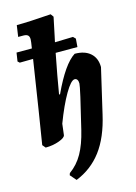

<svg xmlns="http://www.w3.org/2000/svg" viewBox="-142 -813 794 1125"><g transform="rotate(-15 255.0 -250.5)"><path d="M487 -364 424 -93Q394 39 333.5 119.5Q273 200 178 238L146 201L150 189Q199 154 229.5 100Q260 46 280 -37Q340 -282 340 -304Q340 -319 334.5 -327Q329 -335 319 -335Q297 -335 259 -270Q221 -205 182 -102L174 -36Q173 -20 134.5 -6Q96 8 52 8L36 -11L69 -217L115 -513L34 -512L23 -522L31 -574H124Q131 -616 131 -628Q131 -645 122.5 -652.5Q114 -660 95 -660H64L74 -729Q145 -729 282 -739L295 -721Q292 -707 272 -611L264 -574L374 -577L388 -563L384 -513H252Q225 -376 208 -272H214Q290 -436 358 -479Q419 -479 453 -448.5Q487 -418 487 -364Z"/></g></svg>

Font: Alegreya ExtraBold
Style: Italic
Weight: 800
Italic angle: -7°
Designer: Juan Pablo del Peral
Foundry: Huerta Tipografica
Version: Version 2.007; ttfautohint (v1.6)